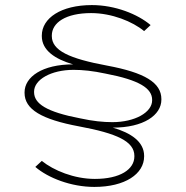

<svg xmlns="http://www.w3.org/2000/svg" viewBox="-20 -730 735 760"><path d="M424.8 -246.5C388.1 -246.5 348.5 -250.5 298 -261.4C163.4 -287.1 114.9 -319.8 114.9 -365.3V-367.3C114.9 -414.9 182.2 -453.5 271.3 -453.5C307.9 -453.5 346.5 -449.5 398 -438.6C532.7 -412.9 582.2 -380.2 582.2 -334.7V-332.7C582.2 -285.1 513.9 -246.5 424.8 -246.5ZM353.5 9.9C475.2 9.9 550.5 -41.6 550.5 -110.9V-112.9C550.5 -169.3 498 -204 426.7 -224.8C548.5 -224.8 618.8 -274.3 618.8 -335.6V-337.6C618.8 -403 552.5 -442.6 404 -470.3C254.5 -498 185.1 -529.7 185.1 -587.1V-589.1C185.1 -640.6 240.6 -678.2 340.6 -678.2C422.8 -678.2 505 -644.6 550.5 -606.9L576.2 -630.7C524.8 -674.3 435.6 -709.9 343.6 -709.9C221.8 -709.9 145.5 -658.4 145.5 -589.1V-587.1C145.5 -530.7 198 -496 269.3 -475.2C147.5 -475.2 77.2 -425.7 77.2 -364.4V-362.4C77.2 -297 144.6 -257.4 293.1 -229.7C442.6 -202 511.9 -170.3 511.9 -112.9V-110.9C511.9 -59.4 455.4 -21.8 355.4 -21.8C273.3 -21.8 192.1 -55.4 145.5 -93.1L119.8 -69.3C170.3 -25.7 261.4 9.9 353.5 9.9Z"/></svg>

Font: Meinily
Style: Regular
Weight: 500
Designer: Paul Hayes
Foundry: Paul Hayes
Version: Version 1.0; ttfautohint (v1.8.4.7-5d5b)